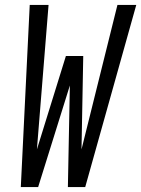

<svg xmlns="http://www.w3.org/2000/svg" viewBox="-20 -755 570 775"><path d="M64 0 100 -735H176L129 -152L246 -529H316L309 -152L454 -735H530L324 0H254L262 -410L134 0Z"/></svg>

Font: Iosevka Oblique
Style: Regular
Weight: 400
Italic angle: -9°
Monospace: yes
Designer: Belleve Invis
Foundry: Belleve Invis
Version: Version 32.5.0; ttfautohint (v1.8.4)